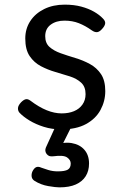

<svg xmlns="http://www.w3.org/2000/svg" viewBox="-20 -539 526 828"><path d="M244 19Q204 19 169 8Q134 -3 107 -19.5Q80 -36 64 -53Q57 -61 57.5 -72.5Q58 -84 71 -98Q82 -109 91 -111Q100 -113 111 -105Q148 -77 181.5 -63.5Q215 -50 246 -50Q276 -50 299 -59.5Q322 -69 335.5 -88Q349 -107 349 -133Q349 -165 330 -182.5Q311 -200 281.5 -209.5Q252 -219 219 -228.5Q186 -238 156.5 -253.5Q127 -269 108 -297Q89 -325 89 -373Q89 -415 110.5 -448Q132 -481 170.5 -500Q209 -519 259 -519Q299 -519 330.5 -510.5Q362 -502 385.5 -488.5Q409 -475 424 -459Q435 -448 433.5 -437.5Q432 -427 421 -415Q410 -402 399.5 -400.5Q389 -399 376 -408Q348 -428 320 -439Q292 -450 258 -450Q222 -450 198.5 -432.5Q175 -415 175 -383Q175 -353 193.5 -336.5Q212 -320 241.5 -309.5Q271 -299 304.5 -289Q338 -279 367.5 -263Q397 -247 415.5 -219.5Q434 -192 434 -146Q434 -103 413.5 -65Q393 -27 351 -4Q309 19 244 19ZM236 269Q220 269 188 263.5Q156 258 129 241Q118 234 116.5 222.5Q115 211 120 200Q127 186 136 182Q145 178 158 184Q169 188 188 194Q207 200 229 200Q260 200 272.5 192.5Q285 185 285 166Q285 151 269.5 140Q254 129 210 135Q199 136 193 134Q187 132 181 125Q176 118 175.5 111Q175 104 178 97L228 -13H298L239 105L209 89Q254 72 289 78Q324 84 344 107Q364 130 364 166Q364 198 349.5 221Q335 244 307 256.5Q279 269 236 269Z"/></svg>

Font: Playwrite VN
Style: Regular
Weight: 400
Designer: Veronika Burian, José Scaglione
Foundry: TypeTogether
Version: Version 1.002